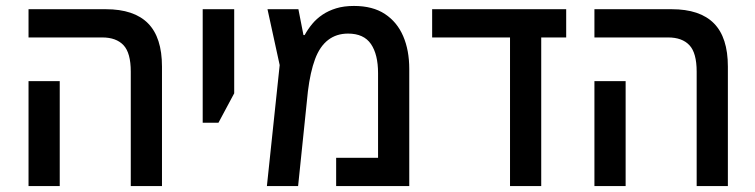

<svg xmlns="http://www.w3.org/2000/svg" viewBox="-20 -626 2540 646"><path d="M420 0V-385Q420 -448 395.5 -474Q371 -500 324 -500H76V-595H336Q431 -595 478 -547.5Q525 -500 525 -402V0ZM76 0V-353H181V0Z M662 -213V-595H768V-312L715 -213Z M1171 -606Q1234 -606 1275 -579Q1316 -552 1336.5 -504.5Q1357 -457 1357 -394V0H1111V-95H1252V-380Q1252 -443 1228 -478Q1204 -513 1151 -513Q1112 -513 1084 -491.5Q1056 -470 1040 -427Q1024 -384 1016 -319L983 0H878L921 -407L880 -595H984L1001 -508H1005Q1016 -528 1030.5 -545.5Q1045 -563 1065 -576.5Q1085 -590 1111 -598Q1137 -606 1171 -606Z M1696 0V-546H1801V0ZM1434 -500V-595H1885V-500Z M2324 0V-385Q2324 -448 2299.5 -474Q2275 -500 2228 -500H1980V-595H2240Q2335 -595 2382 -547.5Q2429 -500 2429 -402V0ZM1980 0V-353H2085V0Z"/></svg>

Font: Noto Sans Hebrew SemiCondensed Medium
Style: Regular
Weight: 500
Width: 4
Designer: Monotype Design Team
Foundry: Monotype Imaging Inc.
Version: Version 2.003